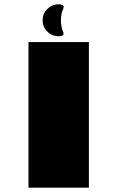

<svg xmlns="http://www.w3.org/2000/svg" viewBox="-20 -870 553 890"><path d="M112 0H392V-675H112ZM251.5 -702Q282 -702 272.2 -723.8Q262.5 -745.5 262.5 -776Q262.5 -806.5 272.8 -828.2Q283 -850 251.5 -850Q221 -850 199.2 -828.2Q177.5 -806.5 177.5 -776Q177.5 -745.5 199.2 -723.8Q221 -702 251.5 -702Z"/></svg>

Font: Anybody ExtraExpanded Black
Style: Regular
Weight: 900
Width: 8
Version: Version 1.113;gftools[0.9.25]